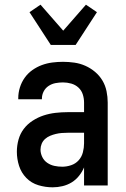

<svg xmlns="http://www.w3.org/2000/svg" viewBox="-20 -792 540 820"><path d="M205 8Q174 8 144 -1Q114 -10 92.5 -32Q71 -54 61.5 -83.5Q52 -113 52 -144Q52 -170 59 -195.5Q66 -221 81.5 -241.5Q97 -262 119.5 -276.5Q142 -291 166.5 -299Q191 -307 217 -310Q243 -313 269 -313H339V-354Q339 -372 333.5 -389Q328 -406 315 -418Q302 -430 284.5 -435Q267 -440 249 -440Q233 -440 217 -437Q201 -434 187.5 -425Q174 -416 166.5 -401.5Q159 -387 159 -371V-368H58V-373Q58 -396 65 -418.5Q72 -441 85.5 -460Q99 -479 118 -492.5Q137 -506 158.5 -514Q180 -522 203 -525Q226 -528 249 -528Q273 -528 297.5 -524.5Q322 -521 344.5 -511Q367 -501 386 -485Q405 -469 417.5 -448Q430 -427 435 -402.5Q440 -378 440 -354V0H339V-77Q331 -58 317.5 -41Q304 -24 286 -13Q268 -2 247 3Q226 8 205 8ZM246 -80Q265 -80 284 -86.5Q303 -93 316 -107.5Q329 -122 334 -141.5Q339 -161 339 -180V-225H269Q256 -225 243.5 -224Q231 -223 218.5 -220Q206 -217 194 -212Q182 -207 172.5 -198.5Q163 -190 158 -178Q153 -166 153 -153Q153 -137 160.5 -121.5Q168 -106 182 -96.5Q196 -87 212.5 -83.5Q229 -80 246 -80ZM197 -600 106 -740 153 -772 250 -661 347 -772 394 -740 303 -600Z"/></svg>

Font: Iosevka Term Semibold
Style: Regular
Weight: 600
Monospace: yes
Designer: Belleve Invis
Foundry: Belleve Invis
Version: Version 31.4.0